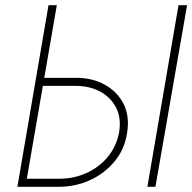

<svg xmlns="http://www.w3.org/2000/svg" viewBox="-20 -720 741 740"><path d="M668 -700 548 0H579L701 -700ZM167 -700 47 0H78L199 -700ZM130 -389H271Q326 -389 367 -366.5Q408 -344 428 -304Q448 -264 439 -210Q429 -156 395.5 -115.5Q362 -75 313 -53Q264 -31 207 -31H69L64 0H205Q271 0 327.5 -26Q384 -52 422.5 -99Q461 -146 470 -209Q480 -272 456.5 -319Q433 -366 385 -393Q337 -420 273 -420H135Z"/></svg>

Font: Jost ExtraLight
Style: Italic
Weight: 250
Italic angle: -5°
Version: Version 3.710